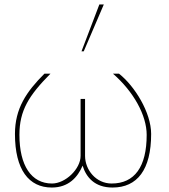

<svg xmlns="http://www.w3.org/2000/svg" viewBox="-20 -830 759 860"><path d="M179 -500C98 -419 47 -344 47 -230C47 -70 109 10 212 10C287 10 328 -36 350 -88C366 -36 404 10 484 10C595 10 657 -70 657 -230C657 -326 583 -445 513 -500H486C579 -419 637 -313 637 -226C637 -83 583 -8 480 -8C410 -8 361 -69 361 -132V-387H341V-132C341 -73 273 -8 213 -8C120 -8 67 -89 67 -226C67 -335 109 -402 206 -500ZM445 -810H425L345 -600H355Z"/></svg>

Font: Perun Thin
Style: Regular
Weight: 100
Foundry: Copyright (c) Stefan Peev, Context Ltd, 2016
Version: Version 1.089